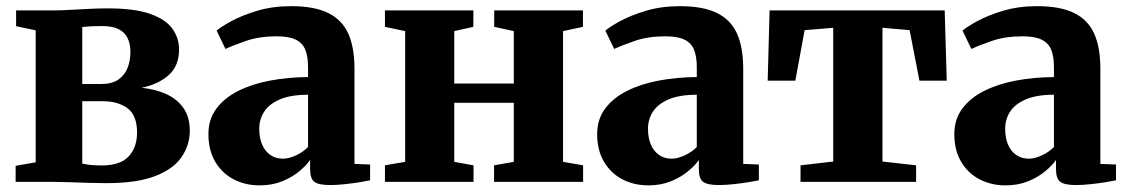

<svg xmlns="http://www.w3.org/2000/svg" viewBox="-20 -576 3572 608"><path d="M316.5 4Q289 4 258.8 3Q228.5 2 200 1Q171.5 0 150 0H29.5V-51L93 -62V-480L31 -493V-543H153Q172.5 -543 202 -544.8Q231.5 -546.5 263.5 -548Q295.5 -549.5 321 -549.5Q406.5 -549.5 455.8 -532Q505 -514.5 526 -485Q547 -455.5 547 -419Q547 -367.5 514.2 -338.2Q481.5 -309 428.5 -298Q473.5 -293.5 507.8 -277.5Q542 -261.5 561.5 -233Q581 -204.5 581 -162.5Q581 -117 555.2 -79Q529.5 -41 471.5 -18.5Q413.5 4 316.5 4ZM301 -52Q361 -52 387.5 -80.8Q414 -109.5 414 -156Q414 -211 383.8 -233.2Q353.5 -255.5 305.5 -255.5H240.5V-58Q246.5 -56.5 256 -55Q265.5 -53.5 277.2 -52.8Q289 -52 301 -52ZM240.5 -310H301Q334.5 -310 354.8 -324Q375 -338 384 -361Q393 -384 393 -411.5Q393 -436.5 384.2 -455Q375.5 -473.5 355.8 -483.5Q336 -493.5 302.5 -493.5Q286 -493.5 270.2 -492.8Q254.5 -492 240.5 -490.5Z M802 11Q757 11 720.2 -8Q683.5 -27 661.8 -63.5Q640 -100 640 -151.5Q640 -198 665.2 -232Q690.5 -266 734.2 -288Q778 -310 835 -320.8Q892 -331.5 955.5 -332V-363Q955.5 -396.5 947 -418Q938.5 -439.5 917 -450.2Q895.5 -461 856 -461Q801 -461 759.2 -446.5Q717.5 -432 694 -421L666 -479Q679.5 -491 713 -509.2Q746.5 -527.5 795 -542Q843.5 -556.5 902 -556.5Q975 -556.5 1019 -535Q1063 -513.5 1082.8 -469.8Q1102.5 -426 1102.5 -358.5V-57L1152 -55V-5Q1140.5 -2.5 1119 1Q1097.5 4.5 1072.2 7.2Q1047 10 1025.5 10Q989.5 10 975.8 0Q962 -10 962 -40.5V-69.5Q950.5 -52.5 928 -33.8Q905.5 -15 873.8 -2Q842 11 802 11ZM876 -73.5Q894.5 -73.5 917.2 -84Q940 -94.5 955.5 -110.5V-276Q900.5 -276 866.2 -261.2Q832 -246.5 816.5 -222.2Q801 -198 801 -168.5Q801 -138.5 810.5 -117.2Q820 -96 836.8 -84.8Q853.5 -73.5 876 -73.5Z M1199 0V-52.5L1263 -63.5V-477.5L1199 -491V-543H1479V-491L1418.5 -477.5V-311.5H1607V-477.5L1545 -491V-543H1826V-491L1763 -477.5V-63.5L1826.5 -52.5V0H1544.5V-52.5L1607 -63.5V-250.5H1418.5V-63.5L1479.5 -52.5V0Z M2033 11Q1988 11 1951.2 -8Q1914.5 -27 1892.8 -63.5Q1871 -100 1871 -151.5Q1871 -198 1896.2 -232Q1921.5 -266 1965.2 -288Q2009 -310 2066 -320.8Q2123 -331.5 2186.5 -332V-363Q2186.5 -396.5 2178 -418Q2169.5 -439.5 2148 -450.2Q2126.5 -461 2087 -461Q2032 -461 1990.2 -446.5Q1948.5 -432 1925 -421L1897 -479Q1910.5 -491 1944 -509.2Q1977.5 -527.5 2026 -542Q2074.5 -556.5 2133 -556.5Q2206 -556.5 2250 -535Q2294 -513.5 2313.8 -469.8Q2333.5 -426 2333.5 -358.5V-57L2383 -55V-5Q2371.5 -2.5 2350 1Q2328.5 4.5 2303.2 7.2Q2278 10 2256.5 10Q2220.5 10 2206.8 0Q2193 -10 2193 -40.5V-69.5Q2181.5 -52.5 2159 -33.8Q2136.5 -15 2104.8 -2Q2073 11 2033 11ZM2107 -73.5Q2125.5 -73.5 2148.2 -84Q2171 -94.5 2186.5 -110.5V-276Q2131.5 -276 2097.2 -261.2Q2063 -246.5 2047.5 -222.2Q2032 -198 2032 -168.5Q2032 -138.5 2041.5 -117.2Q2051 -96 2067.8 -84.8Q2084.5 -73.5 2107 -73.5Z M2515 0V-52.5L2618.5 -64.5V-488L2528 -480.5L2498.5 -320.5H2411L2417 -543H2971.5L2978 -320.5H2891.5L2860.5 -480.5L2774.5 -488V-64.5L2881 -52.5V0Z M3164 11Q3119 11 3082.2 -8Q3045.5 -27 3023.8 -63.5Q3002 -100 3002 -151.5Q3002 -198 3027.2 -232Q3052.5 -266 3096.2 -288Q3140 -310 3197 -320.8Q3254 -331.5 3317.5 -332V-363Q3317.5 -396.5 3309 -418Q3300.5 -439.5 3279 -450.2Q3257.5 -461 3218 -461Q3163 -461 3121.2 -446.5Q3079.5 -432 3056 -421L3028 -479Q3041.5 -491 3075 -509.2Q3108.5 -527.5 3157 -542Q3205.5 -556.5 3264 -556.5Q3337 -556.5 3381 -535Q3425 -513.5 3444.8 -469.8Q3464.5 -426 3464.5 -358.5V-57L3514 -55V-5Q3502.5 -2.5 3481 1Q3459.5 4.5 3434.2 7.2Q3409 10 3387.5 10Q3351.5 10 3337.8 0Q3324 -10 3324 -40.5V-69.5Q3312.5 -52.5 3290 -33.8Q3267.5 -15 3235.8 -2Q3204 11 3164 11ZM3238 -73.5Q3256.5 -73.5 3279.2 -84Q3302 -94.5 3317.5 -110.5V-276Q3262.5 -276 3228.2 -261.2Q3194 -246.5 3178.5 -222.2Q3163 -198 3163 -168.5Q3163 -138.5 3172.5 -117.2Q3182 -96 3198.8 -84.8Q3215.5 -73.5 3238 -73.5Z"/></svg>

Font: Merriweather 48pt ExtraBold
Style: Regular
Weight: 800
Version: Version 2.100